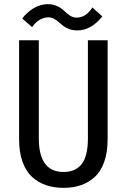

<svg xmlns="http://www.w3.org/2000/svg" viewBox="-20 -894 610 925"><path d="M352 -747.5Q331 -747.5 313.5 -754Q296 -760.5 284.2 -769.8Q272.5 -779 262 -788.2Q251.5 -797.5 239.2 -804Q227 -810.5 213 -810.5Q199 -810.5 185.8 -805.5Q172.5 -800.5 163.8 -793.8Q155 -787 148.2 -780Q141.5 -773 138 -768L135 -763L87.5 -804.5Q89 -807.5 94.5 -814.2Q100 -821 111.5 -831.5Q123 -842 136.8 -851.2Q150.5 -860.5 170.5 -867.2Q190.5 -874 210.5 -874Q236 -874 257 -863.8Q278 -853.5 289.5 -841.5Q301 -829.5 316.8 -819.2Q332.5 -809 349 -809Q363 -809 376 -814Q389 -819 397.5 -826.2Q406 -833.5 412.5 -840.8Q419 -848 422 -853L425 -858L473 -815Q419 -747.5 352 -747.5ZM72 -222.5V-700H167V-227.5Q167 -65.5 286 -65.5Q344 -65.5 373.8 -104Q403.5 -142.5 403.5 -227V-700H498.5V-222.5Q498.5 -160 482 -113.8Q465.5 -67.5 435.8 -40.8Q406 -14 368.8 -1.5Q331.5 11 286 11Q240.5 11 203 -1.5Q165.5 -14 135.5 -40.8Q105.5 -67.5 88.8 -113.8Q72 -160 72 -222.5Z"/></svg>

Font: League Mono Narrow
Style: Regular
Weight: 400
Width: 3
Designer: Tyler Finck
Foundry: The League of Moveable Type / Tyler Finck
Version: Version 2.210